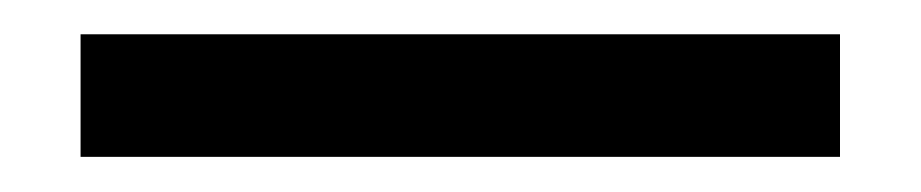

<svg xmlns="http://www.w3.org/2000/svg" viewBox="-20 -20 537 112"><path d="M27 71.5V0H470V71.5Z"/></svg>

Font: Expletus Sans Medium
Style: Regular
Weight: 500
Version: Version 7.500